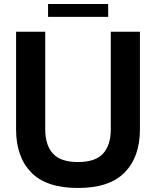

<svg xmlns="http://www.w3.org/2000/svg" viewBox="-20 -921 777 955"><path d="M60 -277V-763H205V-277Q205 -200 243 -157.5Q281 -115 368 -115Q455 -115 493 -157.5Q531 -200 531 -277V-763H676V-277Q676 -141 600.5 -63.5Q525 14 368 14Q210 14 135 -63.5Q60 -141 60 -277ZM518 -837H219V-901H518Z"/></svg>

Font: Open Sauce Sans
Style: Bold
Weight: 700
Designer: Alfredo Marco Pradil
Foundry: Creative Sauce Fz LLC
Version: Version 1.477